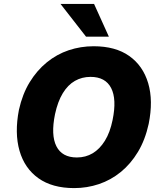

<svg xmlns="http://www.w3.org/2000/svg" viewBox="-20 -953 827 984"><path d="M360 11Q248 11 177 -39.5Q106 -90 80 -180.5Q54 -271 77 -390Q95 -471 132 -531.5Q169 -592 220 -633.5Q271 -675 332 -695.5Q393 -716 460 -716Q572 -716 642.5 -666Q713 -616 739.5 -526.5Q766 -437 742 -318Q724 -236 687 -174.5Q650 -113 599 -71.5Q548 -30 487 -9.5Q426 11 360 11ZM374 -146Q419 -146 455 -167.5Q491 -189 517.5 -231.5Q544 -274 557 -338Q579 -445 549.5 -502Q520 -559 444 -559Q400 -559 364 -538.5Q328 -518 302 -475.5Q276 -433 262 -368Q240 -261 269 -203.5Q298 -146 374 -146ZM421 -765 290 -933H462L538 -765Z"/></svg>

Font: Nunito Sans 7pt SemiCondensed Black
Style: Italic
Weight: 900
Width: 4
Italic angle: -9°
Designer: Vernon Adams
Foundry: Vernon Adams
Version: Version 3.101;gftools[0.9.27]